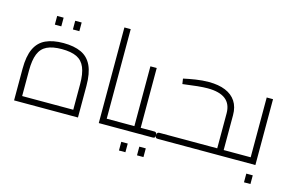

<svg xmlns="http://www.w3.org/2000/svg" viewBox="-105 -989 2170 1408"><g transform="rotate(15 979.5 -285.0)"><path d="M40 0V-240Q40 -336 67 -393Q94 -450 148 -475Q202 -500 282 -500Q363 -500 417 -475Q471 -450 498 -393Q525 -336 525 -240V0ZM89 -25 65 -46H499L477 -25V-240Q477 -319 457.5 -366Q438 -413 395.5 -433.5Q353 -454 282 -454Q212 -454 169.5 -433.5Q127 -413 108 -366Q89 -319 89 -240ZM185 -614V-680H234V-614ZM322 -614V-680H371V-614Z M731 0V-46H838V0ZM683 0V-726H731V0ZM838 0V-46Q845 -46 849 -44Q853 -42 855 -39Q857 -36 857.5 -32Q858 -28 858 -23Q858 -18 857.5 -13.5Q857 -9 855 -6Q853 -3 849 -1.5Q845 0 838 0Z M989 0V-46H1092V0ZM1092 0V-46Q1098 -46 1102 -44Q1106 -42 1108 -39Q1110 -36 1111 -32Q1112 -28 1112 -23Q1112 -18 1111 -13.5Q1110 -9 1108 -6Q1106 -3 1102 -1.5Q1098 0 1092 0ZM838 0V-46H962L941 -27V-500H989V0ZM838 0Q831 0 827 -1.5Q823 -3 821 -6Q819 -9 818.5 -13.5Q818 -18 818 -23Q818 -30 819.5 -34.5Q821 -39 825 -42.5Q829 -46 838 -46ZM878 156V90H927V156ZM1015 156V90H1064V156Z M1619 0V-46H1721V0ZM1132 0V-46H1588L1570 -30V-311Q1570 -382 1525 -417.5Q1480 -453 1388 -453Q1358 -453 1312 -448.5Q1266 -444 1201 -435L1195 -475Q1235 -484 1286 -492Q1337 -500 1386 -500Q1460 -500 1512 -478.5Q1564 -457 1591.5 -415Q1619 -373 1619 -311V0ZM1132 0Q1125 0 1121 -1.5Q1117 -3 1115 -6Q1113 -9 1112.5 -13.5Q1112 -18 1112 -23Q1112 -30 1113.5 -34.5Q1115 -39 1119 -42.5Q1123 -46 1132 -46ZM1721 0V-46Q1728 -46 1732 -44Q1736 -42 1738 -39Q1740 -36 1740.5 -32Q1741 -28 1741 -23Q1741 -18 1740.5 -13.5Q1740 -9 1738 -6Q1736 -3 1732 -1.5Q1728 0 1721 0Z M1721 0V-46H1845L1824 -27V-500H1872V0ZM1721 0Q1714 0 1710 -1.5Q1706 -3 1704 -6Q1702 -9 1701.5 -13.5Q1701 -18 1701 -23Q1701 -30 1702.5 -34.5Q1704 -39 1708 -42.5Q1712 -46 1721 -46ZM1824 144V78H1873V144Z"/></g></svg>

Font: Cairo Play Light
Style: Regular
Weight: 300
Version: Version 3.119